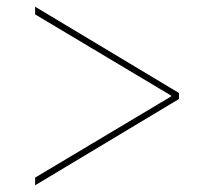

<svg xmlns="http://www.w3.org/2000/svg" viewBox="-20 -592 640 574"><path d="M85 -38 515 -296V-314L85 -572V-549L492 -306V-304L85 -61Z"/></svg>

Font: IBM Plex Thai Thin
Style: Regular
Weight: 100
Designer: Mike Abbink, Paul van der Laan, Pieter van Rosmalen, Ben Mitchell, Mark Frömberg
Foundry: Bold Monday
Version: Version 1.0